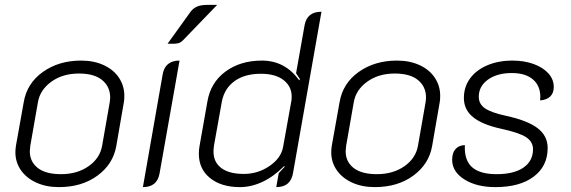

<svg xmlns="http://www.w3.org/2000/svg" viewBox="-20 -757 2337 786"><path d="M43 -134Q43 -143 45 -159L77 -338Q90 -416 155.5 -462.5Q221 -509 312 -509Q365 -509 405.5 -490Q446 -471 467.5 -438Q489 -405 489 -365Q489 -347 487 -338L456 -159Q443 -85 379 -38Q315 9 221 9Q169 9 128.5 -9.5Q88 -28 65.5 -60.5Q43 -93 43 -134ZM398 -160 429 -337Q431 -351 431 -358Q431 -402 398.5 -429Q366 -456 303 -456Q236 -456 189.5 -422Q143 -388 135 -337L104 -160Q102 -144 102 -138Q102 -95 134.5 -69.5Q167 -44 230 -44Q296 -44 342.5 -76.5Q389 -109 398 -160Z M646 -453Q656 -509 715 -509L633 -46Q623 9 565 9ZM761 -710Q771 -723 786.5 -730Q802 -737 830 -737H869L731 -594Q721 -583 709.5 -580Q698 -577 666 -578Z M794 -128Q794 -144 797 -160L829 -341Q842 -419 903 -464Q964 -509 1052 -509Q1147 -509 1205 -428L1208 -433Q1203 -441 1192 -457L1227 -654Q1237 -709 1296 -709L1180 -51Q1171 9 1111 9L1121 -48L1145 -74L1144 -78Q1102 -35 1055.5 -13Q1009 9 962 9Q886 9 840 -28Q794 -65 794 -128ZM1139 -156 1173 -345Q1174 -351 1174 -362Q1174 -403 1141 -429Q1108 -455 1048 -455Q981 -455 939.5 -424.5Q898 -394 888 -340L856 -161Q854 -145 854 -137Q854 -93 886 -69Q918 -45 978 -45Q1036 -45 1083.5 -77.5Q1131 -110 1139 -156Z M1336 -134Q1336 -143 1338 -159L1370 -338Q1383 -416 1448.5 -462.5Q1514 -509 1605 -509Q1658 -509 1698.5 -490Q1739 -471 1760.5 -438Q1782 -405 1782 -365Q1782 -347 1780 -338L1749 -159Q1736 -85 1672 -38Q1608 9 1514 9Q1462 9 1421.5 -9.5Q1381 -28 1358.5 -60.5Q1336 -93 1336 -134ZM1691 -160 1722 -337Q1724 -351 1724 -358Q1724 -402 1691.5 -429Q1659 -456 1596 -456Q1529 -456 1482.5 -422Q1436 -388 1428 -337L1397 -160Q1395 -144 1395 -138Q1395 -95 1427.5 -69.5Q1460 -44 1523 -44Q1589 -44 1635.5 -76.5Q1682 -109 1691 -160Z M1831 -103Q1831 -131 1844.5 -146.5Q1858 -162 1883 -163Q1880 -102 1912 -73Q1944 -44 2013 -44Q2084 -44 2123 -71Q2162 -98 2162 -146Q2162 -177 2133.5 -195.5Q2105 -214 2031 -230Q1954 -247 1916.5 -277.5Q1879 -308 1879 -356Q1879 -401 1904 -435.5Q1929 -470 1974.5 -489.5Q2020 -509 2078 -509Q2126 -509 2164.5 -495Q2203 -481 2225 -456.5Q2247 -432 2247 -401Q2247 -376 2232.5 -362Q2218 -348 2191 -346L2192 -360Q2192 -406 2161.5 -432Q2131 -458 2075 -458Q2015 -458 1977.5 -431Q1940 -404 1940 -361Q1940 -331 1965.5 -313.5Q1991 -296 2051 -283Q2139 -264 2180.5 -232.5Q2222 -201 2222 -151Q2222 -77 2165 -34Q2108 9 2008 9Q1931 9 1881 -22.5Q1831 -54 1831 -103Z"/></svg>

Font: K2D ExtraLight
Style: Italic
Weight: 275
Italic angle: -10°
Designer: Katatrad Aksorn Co.,Ltd.
Foundry: Cadson Demak Co.,Ltd.
Version: Version 1.000; ttfautohint (v1.6)